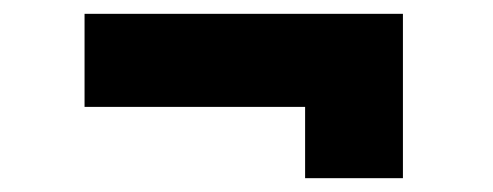

<svg xmlns="http://www.w3.org/2000/svg" viewBox="-20 -409 706 275"><path d="M417 -153.8V-255.9H101.1V-389.2H557.1V-153.8Z"/></svg>

Font: Inter Display ExtraBold
Style: Regular
Weight: 800
Designer: Rasmus Andersson
Foundry: rsms
Version: Version 4.000;git-a52131595